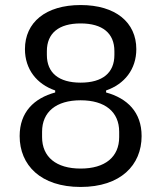

<svg xmlns="http://www.w3.org/2000/svg" viewBox="-20 -730 640 762"><path d="M300 12C459 12 542 -75 542 -190C542 -285 485 -340 401 -363V-371C474 -396 521 -455 521 -535C521 -641 439 -710 300 -710C161 -710 79 -641 79 -535C79 -455 126 -396 199 -371V-363C115 -340 58 -285 58 -190C58 -75 141 12 300 12ZM300 -61C203 -61 147 -107 147 -186V-207C147 -286 203 -332 300 -332C397 -332 453 -286 453 -207V-186C453 -107 397 -61 300 -61ZM300 -402C213 -402 166 -441 166 -512V-527C166 -598 213 -637 300 -637C387 -637 434 -598 434 -527V-512C434 -441 387 -402 300 -402Z"/></svg>

Font: IBM Plex Arabic
Style: Regular
Weight: 400
Designer: Mike Abbink, Paul van der Laan, Pieter van Rosmalen, Wael Morcos, Khajak Apelian
Foundry: Bold Monday
Version: Version 1.0